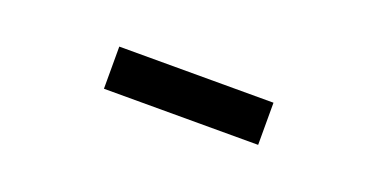

<svg xmlns="http://www.w3.org/2000/svg" viewBox="-20 -479 690 351"><g transform="rotate(20 325.0 -304.0)"><path d="M175 -263V-345H475V-263Z"/></g></svg>

Font: Trispace Thin
Style: Regular
Weight: 400
Version: Version 1.210